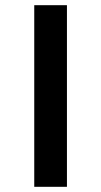

<svg xmlns="http://www.w3.org/2000/svg" viewBox="-20 -720 390 740"><path d="M112 -700H238V0H112Z"/></svg>

Font: Krub SemiBold
Style: Regular
Weight: 600
Version: Version 1.000; ttfautohint (v1.6)